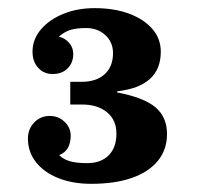

<svg xmlns="http://www.w3.org/2000/svg" viewBox="-20 -804 500 467"><path d="M178.2 -605Q214.4 -605 234.6 -623.5Q254.9 -642.1 254.9 -674.8Q254.9 -701.2 236.3 -718.5Q217.8 -735.8 189 -735.8Q166.5 -735.8 151.9 -731.4Q137.2 -727.1 123 -714.8Q138.2 -711.4 148.2 -699.7Q158.2 -688 158.2 -672.9Q158.2 -651.4 144.5 -637.7Q130.9 -624 107.9 -624Q86.4 -624 72.8 -639.2Q59.1 -654.3 59.1 -678.2Q59.1 -708 79.1 -731.9Q99.1 -755.9 133.3 -770Q167.5 -784.2 210 -784.2Q257.8 -784.2 293.9 -770.8Q330.1 -757.3 350.6 -733.6Q371.1 -710 371.1 -678.2Q371.1 -593.8 265.1 -582V-579.1Q329.6 -566.9 357.9 -543.2Q386.2 -519.5 386.2 -478Q386.2 -439.9 364 -412.8Q341.8 -385.7 300.8 -371.3Q259.8 -356.9 202.1 -356.9Q156.7 -356.9 121.8 -370.8Q86.9 -384.8 67.4 -409.7Q47.9 -434.6 47.9 -466.8Q47.9 -490.2 63.2 -506.1Q78.6 -522 101.1 -522Q122.1 -522 137 -507.8Q151.9 -493.7 151.9 -474.1Q151.9 -437.5 124 -426.8Q133.8 -416.5 149.9 -411.9Q166 -407.2 191.9 -407.2Q225.6 -407.2 244.4 -426.3Q263.2 -445.3 263.2 -479Q263.2 -512.2 240.2 -531Q217.3 -549.8 179.2 -549.8H150.9V-605Z"/></svg>

Font: BIZ UDPMincho
Style: Bold
Weight: 700
Designer: TypeBank Co., Ltd.
Foundry: Morisawa Inc.
Version: Version 1.06